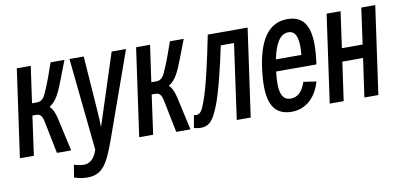

<svg xmlns="http://www.w3.org/2000/svg" viewBox="-76 -832 2742 1314"><g transform="rotate(-10 1295.5 -175.0)"><path d="M102 30 140 -243H169C203 -243 211 -212 218 -175L261 38H360L308 -195C300 -229 288 -261 266 -281C313 -310 337 -358 372 -450L422 -580H326C303 -514 278 -442 248 -376C231 -338 212 -326 185 -326H152L188 -580H91L5 30Z M642 4 850 -580H750L628 -204C615 -164 602 -124 589 -84C588 -124 586 -164 583 -204L556 -580H457L523 61C507 113 476 150 431 150C407 150 385 145 361 138L347 224C380 236 409 240 438 240C544 240 581 174 642 4Z M931 30 969 -243H998C1032 -243 1040 -212 1047 -175L1090 38H1189L1137 -195C1129 -229 1117 -261 1095 -281C1142 -310 1166 -358 1201 -450L1251 -580H1155C1132 -514 1107 -442 1077 -376C1060 -338 1041 -326 1014 -326H981L1017 -580H920L834 30Z M1493 -492H1585L1512 30H1609L1695 -580H1418C1381 -392 1341 -220 1309 -134C1287 -74 1274 -52 1245 -52C1241 -52 1234 -53 1229 -54L1214 33C1230 37 1243 40 1260 40C1326 40 1351 -2 1386 -87C1418 -166 1460 -332 1493 -492Z M2095 -135 2006 -148C1985 -83 1950 -50 1902 -50C1824 -50 1823 -146 1835 -250H2115C2145 -463 2118 -590 1972 -590C1831 -590 1766 -463 1743 -279C1720 -95 1741 40 1893 40C1989 40 2063 -24 2095 -135ZM1964 -500C2024 -500 2034 -428 2025 -332H1848C1870 -442 1907 -500 1964 -500Z M2255 30 2293 -238H2437L2399 30H2496L2582 -580H2485L2450 -329H2306L2341 -580H2244L2158 30Z"/></g></svg>

Font: Smiley Sans Oblique
Style: Regular
Weight: 400
Italic angle: -8°
Designer: oooooohmygosh, Nagisa Chen, Janine Sui, Heda Shi, Jian Li
Foundry: atelierAnchor
Version: Version 2.0.1